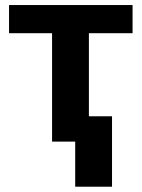

<svg xmlns="http://www.w3.org/2000/svg" viewBox="-20 -548 550 743"><path d="M413.5 174.5H271V0H181.5V-419.5H15V-528.5H493V-419.5H324V-98H413.5Z"/></svg>

Font: Roberto Sans
Style: Bold
Weight: 700
Designer: Google (font) & Cristiano Sobral (main changes)
Version: Version 1.000;October 12, 2021;FontCreator 14.0.0.2814 64-bi